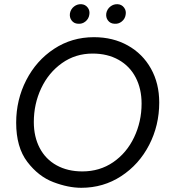

<svg xmlns="http://www.w3.org/2000/svg" viewBox="-20 -886 804 914"><path d="M57 -302Q57 -411 105 -504.5Q153 -598 237.5 -653.5Q322 -709 427 -709Q518 -709 588.5 -669.5Q659 -630 698.5 -559.5Q738 -489 738 -398Q738 -289 690 -196Q642 -103 557 -47.5Q472 8 367 8Q305 8 234 -19Q163 -46 110 -115.5Q57 -185 57 -302ZM654 -393Q654 -463 626 -517Q598 -571 545 -601Q492 -631 421 -631Q339 -631 275 -585.5Q211 -540 176 -465.5Q141 -391 141 -305Q141 -235 169 -181.5Q197 -128 249.5 -99Q302 -70 372 -70Q455 -70 519 -114Q583 -158 618.5 -232.5Q654 -307 654 -393ZM313 -823Q317 -843 332.5 -855Q348 -867 367 -866Q386 -865 397.5 -850Q409 -835 405 -815Q402 -796 386.5 -783.5Q371 -771 351 -773Q332 -774 321 -788.5Q310 -803 313 -823ZM486 -823Q490 -843 505.5 -855Q521 -867 540 -866Q559 -865 570.5 -850Q582 -835 578 -815Q575 -796 559.5 -783.5Q544 -771 524 -773Q505 -774 494 -788.5Q483 -803 486 -823Z"/></svg>

Font: Fixel Italic Variable Display Thin
Style: Italic
Weight: 100
Italic angle: -10°
Designer: AlfaBravo + MacPaw
Foundry: Kyrylo Tkachov, Marchela Mozhyna, Serhii Makarenko, Maria Weinstein, Zakhar Kryvoshyya
Version: Version 1.210;Glyphs 3.2 (3217)